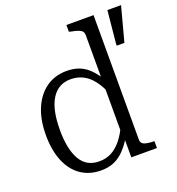

<svg xmlns="http://www.w3.org/2000/svg" viewBox="-135 -845 888 964"><g transform="rotate(-20 309.5 -363.0)"><path d="M472 -70Q472 -50 491 -43.5Q510 -37 540 -37H543V0H406V-114L401 -118V-653Q401 -668 394.5 -675.5Q388 -683 374 -688Q360 -693 338 -697L327 -700V-736H472ZM248 -519Q286 -519 315.5 -507.5Q345 -496 369.5 -471.5Q394 -447 416 -410L413 -339Q394 -384 370.5 -414Q347 -444 317.5 -458.5Q288 -473 253 -473Q219 -473 193.5 -458.5Q168 -444 150.5 -415.5Q133 -387 124.5 -346Q116 -305 116 -251Q116 -199 124.5 -158.5Q133 -118 149.5 -90.5Q166 -63 191 -49.5Q216 -36 249 -36Q286 -36 315 -51.5Q344 -67 368.5 -97.5Q393 -128 413 -173L415 -106Q392 -68 367 -42Q342 -16 312 -3Q282 10 242 10Q181 10 135.5 -21Q90 -52 65.5 -111Q41 -170 41 -251Q41 -334 67 -394Q93 -454 139.5 -486.5Q186 -519 248 -519ZM570 -552 619 -736H546L529 -562V-552Z"/></g></svg>

Font: Roboto Serif 28pt Condensed Light
Style: Regular
Weight: 300
Width: 3
Designer: Greg Gazdowicz
Foundry: Commercial Type
Version: Version 1.008